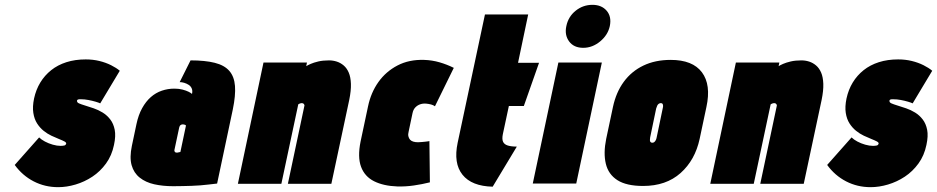

<svg xmlns="http://www.w3.org/2000/svg" viewBox="-20 -760 3880 795"><path d="M395 -332 476 -467Q462 -479 440 -490Q418 -501 391.5 -507.5Q365 -514 335 -514Q291 -514 255 -502.5Q219 -491 192 -469.5Q165 -448 147 -418.5Q129 -389 121 -352Q114 -318 118 -292.5Q122 -267 133.5 -249Q145 -231 160.5 -218.5Q176 -206 193 -198Q210 -190 224 -184.5Q238 -179 246.5 -174.5Q255 -170 254 -165Q253 -162 251 -160Q249 -158 246 -157.5Q243 -157 239.5 -156.5Q236 -156 231 -156Q216 -156 198.5 -161Q181 -166 166 -174Q151 -182 142 -191L41 -77Q73 -33 119.5 -9Q166 15 221 15Q256 15 293 4Q330 -7 362.5 -28.5Q395 -50 419 -83Q443 -116 452 -160Q460 -197 455 -222.5Q450 -248 436.5 -265.5Q423 -283 405 -294Q387 -305 368 -311.5Q349 -318 332.5 -323Q316 -328 307 -332Q298 -336 299 -343Q299 -345 300 -346Q301 -347 303 -348Q305 -349 308 -349Q311 -349 315 -349Q330 -349 346 -346Q362 -343 375.5 -339Q389 -335 395 -332Z M775 -371Q771 -375 761 -380Q751 -385 736 -389Q721 -393 702 -393Q675 -393 650 -384.5Q625 -376 604.5 -358Q584 -340 568.5 -312Q553 -284 545 -246L526 -156Q516 -108 525 -76Q534 -44 558.5 -24.5Q583 -5 618.5 3Q654 11 697 11Q717 11 736 10.5Q755 10 773.5 9.5Q792 9 809.5 7.5Q827 6 844.5 4Q862 2 879 0L944 -307Q956 -365 953 -404Q950 -443 929.5 -466.5Q909 -490 869 -500Q829 -510 769 -510L724 -420Q733 -420 743 -417Q753 -414 761.5 -408.5Q770 -403 774 -393.5Q778 -384 775 -371ZM750 -240 727 -131Q727 -131 726 -130.5Q725 -130 723.5 -130Q722 -130 720.5 -129.5Q719 -129 717 -128.5Q715 -128 713 -128Q710 -128 708 -128.5Q706 -129 704.5 -130.5Q703 -132 702.5 -134Q702 -136 702 -138L722 -232Q723 -235 724 -237.5Q725 -240 727 -241.5Q729 -243 731 -244Q733 -245 736 -245Q739 -245 741.5 -244.5Q744 -244 746.5 -243Q749 -242 750 -240Z M1240 -320 1172 1H1352L1426 -346Q1434 -385 1433 -413Q1432 -441 1424 -459.5Q1416 -478 1403 -489Q1390 -500 1374.5 -505Q1359 -510 1342 -510Q1317 -510 1298 -505.5Q1279 -501 1266.5 -495.5Q1254 -490 1248 -486L1251 -501H1071L965 1H1145L1215 -328Q1218 -330 1220.5 -331Q1223 -332 1225.5 -332.5Q1228 -333 1230 -333Q1233 -333 1235 -332Q1237 -331 1238.5 -329Q1240 -327 1240.5 -325Q1241 -323 1240 -320Z M1781 -320 1859 -479Q1831 -493 1800 -502Q1769 -511 1736 -512Q1674 -514 1626 -489Q1578 -464 1547 -420.5Q1516 -377 1504 -320L1473 -174Q1460 -110 1475 -69.5Q1490 -29 1529 -9.5Q1568 10 1625 12Q1659 13 1693.5 8Q1728 3 1760 -5L1758 -176Q1758 -176 1754 -175Q1750 -174 1742.5 -173.5Q1735 -173 1727 -172Q1719 -171 1711 -171Q1700 -171 1691.5 -173.5Q1683 -176 1678 -181.5Q1673 -187 1671 -195.5Q1669 -204 1672 -215L1688 -291Q1691 -306 1699.5 -315Q1708 -324 1719.5 -328Q1731 -332 1744 -331Q1755 -330 1764.5 -327.5Q1774 -325 1781 -320Z M2062 -204 2087 -321H2149L2212 -500H2125L2167 -700H1988L1875 -169Q1857 -84 1895 -36.5Q1933 11 2020 13L2120 -153Q2097 -153 2082.5 -157.5Q2068 -162 2063 -173Q2058 -184 2062 -204Z M2186 0H2366L2472 -501H2292ZM2433 -740Q2394 -740 2363.5 -715.5Q2333 -691 2325 -652Q2317 -615 2336.5 -588.5Q2356 -562 2395 -562Q2433 -562 2465 -588.5Q2497 -615 2505 -652Q2513 -691 2492 -715.5Q2471 -740 2433 -740Z M2877 -185 2905 -317Q2925 -409 2886.5 -460.5Q2848 -512 2757 -512Q2693 -512 2644 -488.5Q2595 -465 2563 -421.5Q2531 -378 2518 -317L2490 -185Q2478 -126 2488.5 -82Q2499 -38 2536.5 -14Q2574 10 2643 10Q2738 10 2798 -43.5Q2858 -97 2877 -185ZM2724 -311 2699 -191Q2698 -185 2695.5 -180Q2693 -175 2689.5 -172Q2686 -169 2681 -169Q2676 -169 2673.5 -172Q2671 -175 2671 -180Q2671 -185 2672 -191L2697 -311Q2699 -318 2701.5 -323Q2704 -328 2708 -330.5Q2712 -333 2716 -333Q2721 -333 2723 -330.5Q2725 -328 2725.5 -323Q2726 -318 2724 -311Z M3196 -320 3128 1H3308L3382 -346Q3390 -385 3389 -413Q3388 -441 3380 -459.5Q3372 -478 3359 -489Q3346 -500 3330.5 -505Q3315 -510 3298 -510Q3273 -510 3254 -505.5Q3235 -501 3222.5 -495.5Q3210 -490 3204 -486L3207 -501H3027L2921 1H3101L3171 -328Q3174 -330 3176.5 -331Q3179 -332 3181.5 -332.5Q3184 -333 3186 -333Q3189 -333 3191 -332Q3193 -331 3194.5 -329Q3196 -327 3196.5 -325Q3197 -323 3196 -320Z M3759 -332 3840 -467Q3826 -479 3804 -490Q3782 -501 3755.5 -507.5Q3729 -514 3699 -514Q3655 -514 3619 -502.5Q3583 -491 3556 -469.5Q3529 -448 3511 -418.5Q3493 -389 3485 -352Q3478 -318 3482 -292.5Q3486 -267 3497.5 -249Q3509 -231 3524.5 -218.5Q3540 -206 3557 -198Q3574 -190 3588 -184.5Q3602 -179 3610.5 -174.5Q3619 -170 3618 -165Q3617 -162 3615 -160Q3613 -158 3610 -157.5Q3607 -157 3603.5 -156.5Q3600 -156 3595 -156Q3580 -156 3562.5 -161Q3545 -166 3530 -174Q3515 -182 3506 -191L3405 -77Q3437 -33 3483.5 -9Q3530 15 3585 15Q3620 15 3657 4Q3694 -7 3726.5 -28.5Q3759 -50 3783 -83Q3807 -116 3816 -160Q3824 -197 3819 -222.5Q3814 -248 3800.5 -265.5Q3787 -283 3769 -294Q3751 -305 3732 -311.5Q3713 -318 3696.5 -323Q3680 -328 3671 -332Q3662 -336 3663 -343Q3663 -345 3664 -346Q3665 -347 3667 -348Q3669 -349 3672 -349Q3675 -349 3679 -349Q3694 -349 3710 -346Q3726 -343 3739.5 -339Q3753 -335 3759 -332Z"/></svg>

Font: Advent Pro Black
Style: Italic
Weight: 900
Italic angle: -12°
Version: Version 3.000